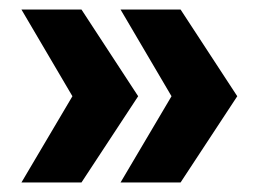

<svg xmlns="http://www.w3.org/2000/svg" viewBox="-20 -466 535 403"><path d="M359 -83H233L340 -264L233 -446H359L478 -264ZM151 -83H25L132 -264L25 -446H151L270 -264Z"/></svg>

Font: TypoPRO Montserrat Alternates
Style: Regular
Weight: 600
Designer: Julieta Ulanovsky
Foundry: Julieta Ulanovsky
Version: Version 6.001